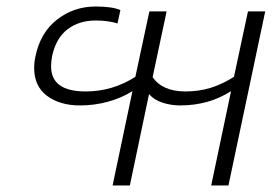

<svg xmlns="http://www.w3.org/2000/svg" viewBox="-20 -570 847 590"><path d="M387 -290Q354 -269 312 -257.5Q270 -246 226 -246Q164 -246 124.5 -275.5Q85 -305 85 -361Q85 -380 89 -397Q104 -470 155.5 -510Q207 -550 274 -550Q325 -550 350 -539L341 -498Q312 -507 274 -507Q223 -507 187.5 -480Q152 -453 140 -397Q137 -381 137 -366Q137 -289 243 -289Q326 -289 396 -334L439 -535H492L449 -333Q479 -289 550 -289Q591 -289 627 -300Q663 -311 699 -334L742 -535H795L682 0H629L690 -290Q622 -246 533 -246Q506 -246 479.5 -254.5Q453 -263 438 -281L379 0H326Z"/></svg>

Font: Prompt ExtraLight
Style: Italic
Weight: 275
Italic angle: -12°
Designer: Katatrad Team
Foundry: CadsonDemak
Version: Version 1.000